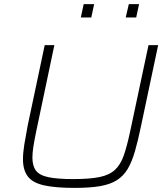

<svg xmlns="http://www.w3.org/2000/svg" viewBox="-20 -908 815 936"><path d="M344 8Q250 8 194.5 -4.5Q139 -17 115.5 -48Q92 -79 92 -132Q92 -163 98.5 -203.5Q105 -244 115 -296L198 -688H245L156 -265Q148 -226 143 -195Q138 -164 138 -140Q138 -99 155.5 -76Q173 -53 217 -44Q261 -35 337 -35Q418 -35 466 -45Q514 -55 541 -80.5Q568 -106 583.5 -150.5Q599 -195 614 -265L704 -688H751L668 -296Q653 -223 638 -171Q623 -119 602.5 -84.5Q582 -50 549.5 -29.5Q517 -9 467.5 -0.5Q418 8 344 8ZM593 -823 608 -888H658L644 -823ZM374 -823 388 -888H439L425 -823Z"/></svg>

Font: Saira SemiExpanded ExtraLight
Style: Italic
Weight: 250
Width: 6
Italic angle: -12°
Designer: Hector Gatti with collaboration of the Omnibus-Type team
Foundry: Omnibus-Type
Version: Version 1.101